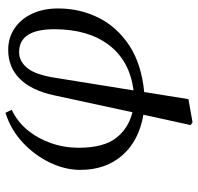

<svg xmlns="http://www.w3.org/2000/svg" viewBox="-31 -506 725 703"><g transform="rotate(-90 331.5 -154.5)"><path d="M235 188 225 181 263 8Q168 -8 114.5 -69Q61 -130 61 -223Q61 -279 88 -335Q115 -391 162 -434.5Q209 -478 270 -497L281 -474Q238 -454 207 -416.5Q176 -379 159 -330.5Q142 -282 142 -229Q142 -139 177 -93Q212 -47 272 -32L334 -319Q352 -402 394.5 -444.5Q437 -487 500 -487Q545 -487 579.5 -463.5Q614 -440 633 -399Q652 -358 652 -304Q652 -225 618.5 -157Q585 -89 517 -44Q449 1 346 11L320 173ZM398 -314 352 -28Q460 -42 518 -118Q576 -194 576 -318Q576 -447 492 -447Q458 -447 433.5 -416.5Q409 -386 398 -314Z"/></g></svg>

Font: Source Serif Pro
Style: Italic
Weight: 400
Italic angle: -12°
Designer: Frank Grießhammer
Foundry: Adobe Systems Incorporated
Version: Version 3.001;hotconv 1.0.111;makeotfexe 2.5.65597